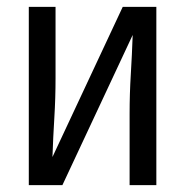

<svg xmlns="http://www.w3.org/2000/svg" viewBox="-20 -540 540 560"><path d="M64 0V-520H142V-312Q142 -254 138.5 -197Q135 -140 133 -82L338 -520H436V0H358V-208Q358 -266 361.5 -323Q365 -380 367 -438L162 0Z"/></svg>

Font: Iosevka SS04
Style: Regular
Weight: 400
Monospace: yes
Designer: Belleve Invis
Foundry: Belleve Invis
Version: Version 19.0.0; ttfautohint (v1.8.4)